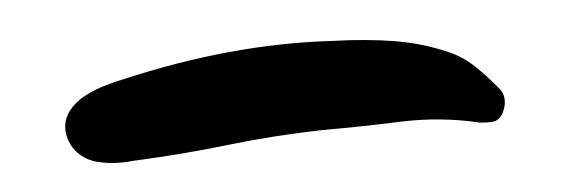

<svg xmlns="http://www.w3.org/2000/svg" viewBox="-25 -67 560 190"><g transform="rotate(-5 255.0 28.5)"><path d="M467 37Q478 48 470 64Q466 71 459.5 71.5Q453 72 446 71Q408 62 368.5 63.5Q329 65 291 65Q244 66 196.5 71.5Q149 77 102 79Q92 80 83 79.5Q74 79 63 76Q42 68 38 47Q35 27 56 13Q66 7 77 3.5Q88 0 98 -2Q209 -28 309 -22Q342 -21 369.5 -16.5Q397 -12 422 -1Q436 5 447 15.5Q458 26 467 37Z"/></g></svg>

Font: Delicious Handrawn
Style: Regular
Weight: 400
Designer: Agung Rohmat
Foundry: Agung Rohmat
Version: Version 1.002; ttfautohint (v1.8.4.7-5d5b);gftools[0.9.27]